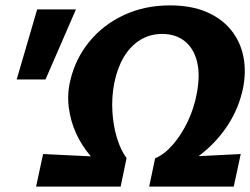

<svg xmlns="http://www.w3.org/2000/svg" viewBox="-20 -693 929 713"><path d="M607 -50 556 -105Q591 -120 622.5 -156.5Q654 -193 677.5 -242.5Q701 -292 711 -347Q724 -416 711.5 -465Q699 -514 665.5 -540.5Q632 -567 582 -567Q537 -567 500.5 -544.5Q464 -522 439.5 -480.5Q415 -439 404 -383Q394 -330 397.5 -276.5Q401 -223 415 -178.5Q429 -134 450 -106L383 -56Q345 -80 314 -116.5Q283 -153 262.5 -198Q242 -243 235.5 -293.5Q229 -344 241 -394Q260 -475 311.5 -538Q363 -601 440 -637Q517 -673 611 -673Q690 -673 747 -648.5Q804 -624 838.5 -581Q873 -538 884 -482Q895 -426 882 -363Q867 -293 829 -233Q791 -173 734.5 -126.5Q678 -80 607 -50ZM114 0 140 -121 450 -106 428 0ZM534 0 556 -105 874 -121 848 0ZM149 -398H42L118 -658H262Z"/></svg>

Font: Ysabeau Office ExtraBold
Style: Italic
Weight: 800
Italic angle: -12°
Designer: Christian Thalmann (Catharsis Fonts)
Version: Version 2.001;gftools[0.9.30]; featfreeze: tnum,lnum,ss02